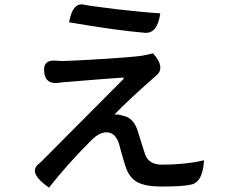

<svg xmlns="http://www.w3.org/2000/svg" viewBox="-20 -809 1040 878"><path d="M296 -707Q312 -798 362 -788Q390 -782 511 -767Q633 -753 713 -748Q700 -655 643 -659Q511 -670 296 -707ZM680 -565Q739 -499 693 -462L680 -451Q558 -343 503 -285Q522 -287 541 -280Q590 -272 610 -210Q615 -195 626 -158Q637 -122 642 -108Q657 -56 721 -56Q826 -56 913 -76Q907 29 849 36Q817 44 716 44Q648 44 610 25Q573 6 556 -42Q550 -59 538 -101Q527 -143 524 -152Q507 -204 466 -204Q434 -204 396 -166Q288 -58 204 49Q109 -17 154 -57L168 -69Q185 -86 341 -243Q497 -400 542 -445Q551 -455 541 -454Q501 -452 269 -433L246 -430Q186 -423 182 -482Q177 -533 228 -532L267 -530Q315 -531 445 -539Q575 -547 629 -554L680 -565Z"/></svg>

Font: Swei Half Moon CJK SC
Style: Medium
Weight: 500
Version: Version 2.071